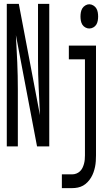

<svg xmlns="http://www.w3.org/2000/svg" viewBox="-20 -755 565 990"><path d="M15 0V-735H77L186 -161Q183 -231 179.5 -301Q176 -371 176 -441V-735H234V0H171L62 -574Q66 -504 69 -434Q72 -364 72 -294V0ZM440 -608Q430 -608 420 -613.5Q410 -619 404.5 -628Q399 -637 397 -648Q395 -659 395 -670Q395 -681 397 -692Q399 -703 404.5 -712Q410 -721 420 -727Q430 -733 440 -733Q451 -733 461 -727Q471 -721 476.5 -712Q482 -703 484 -692Q486 -681 486 -670Q486 -659 484 -648Q482 -637 476.5 -628Q471 -619 461 -613.5Q451 -608 440 -608ZM299 215V144H352Q363 144 373.5 140Q384 136 392 128.5Q400 121 405 111Q410 101 413 90Q416 79 417 68Q418 57 418 46V-449H335V-520H475V46Q475 61 474 76Q473 91 470 105.5Q467 120 462 134Q457 148 449.5 160.5Q442 173 431.5 184Q421 195 408.5 202Q396 209 381.5 212Q367 215 352 215Z"/></svg>

Font: Iosevka Pride
Style: Regular
Weight: 400
Monospace: yes
Designer: Belleve Invis
Foundry: Belleve Invis
Version: Version 30.3.1; ttfautohint (v1.8.4)